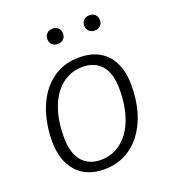

<svg xmlns="http://www.w3.org/2000/svg" viewBox="-131 -808 828 919"><g transform="rotate(-20 282.5 -348.0)"><path d="M54 -202Q54 -261 68.5 -320.5Q83 -380 114.5 -427.5Q146 -475 195 -504.5Q244 -534 313 -534Q404 -534 453.5 -478.5Q503 -423 503 -323Q503 -248 484.5 -186.5Q466 -125 432 -81Q398 -37 350.5 -13Q303 11 245 11Q154 11 104 -45.5Q54 -102 54 -202ZM312 -486Q271 -486 235 -468Q199 -450 172 -414Q145 -378 129.5 -324.5Q114 -271 114 -200Q114 -119 148.5 -78Q183 -37 246 -37Q286 -37 322 -55.5Q358 -74 385 -110Q412 -146 427.5 -200Q443 -254 443 -326Q443 -406 408.5 -446Q374 -486 312 -486ZM200 -668Q200 -685 211 -696Q222 -707 240 -707Q258 -707 269 -696Q280 -685 280 -668Q280 -651 269 -640Q258 -629 240 -629Q222 -629 211 -640Q200 -651 200 -668ZM388 -668Q388 -685 399 -696Q410 -707 428 -707Q446 -707 457 -696Q468 -685 468 -668Q468 -651 457 -640Q446 -629 428 -629Q410 -629 399 -640Q388 -651 388 -668Z"/></g></svg>

Font: Glekhifnjqigglhiwekvrgaqftz
Style: Regular
Weight: 300
Italic angle: -8°
Designer: Carrois Corporate & Edenspiekermann
Foundry: Carrois Corporate GbR & Edenspiekermann AG
Version: Version 2.001